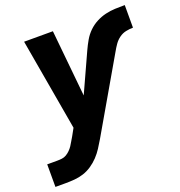

<svg xmlns="http://www.w3.org/2000/svg" viewBox="-142 -632 900 959"><g transform="rotate(-20 308.0 -152.5)"><path d="M-10 215V95H44Q56 95 68.5 93.5Q81 92 92 85.5Q103 79 112.5 69.5Q122 60 129 49.5Q136 39 142 28Q148 17 155 6L176 -32L91 -520H244L279 -166L373 -372Q384 -396 397.5 -419.5Q411 -443 430.5 -462Q450 -481 474 -493.5Q498 -506 523.5 -512Q549 -518 574 -519Q599 -520 624 -520H625Q625 -520 625 -520Q625 -520 625 -520H626V-400Q608 -400 588.5 -396Q569 -392 552.5 -380Q536 -368 524.5 -351.5Q513 -335 503 -317Q503 -317 503 -317Q503 -317 503 -317L281 66Q268 88 254.5 109Q241 130 223.5 148.5Q206 167 184.5 181.5Q163 196 139.5 203.5Q116 211 92 213Q68 215 44 215Z"/></g></svg>

Font: Iosevka SS04 Hv Ex Obl
Style: Regular
Weight: 900
Width: 7
Italic angle: -9°
Monospace: yes
Designer: Belleve Invis
Foundry: Belleve Invis
Version: Version 19.0.0; ttfautohint (v1.8.4)